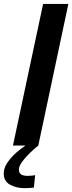

<svg xmlns="http://www.w3.org/2000/svg" viewBox="-60 -758 376 1000"><path d="M7.5 0 164.5 -737.5H296L139.5 0ZM123 154.5 116.5 219Q93.5 222 69.5 222Q24 222 -8.2 203.8Q-40.5 185.5 -40.5 146Q-40.5 116.5 -21.2 88.5Q-2 60.5 24.2 37.5Q50.5 14.5 72.5 0H139.5Q122.5 13.5 98.5 36Q74.5 58.5 56.5 82.8Q38.5 107 38.5 125Q38.5 144 50.8 151Q63 158 84 158Q93.5 158 104 157Q114.5 156 123 154.5Z"/></svg>

Font: Epilogue SemiBold
Style: Italic
Weight: 600
Italic angle: -12°
Designer: Tyler Finck
Foundry: Etcetera Type Co
Version: Version 2.111; ttfautohint (v1.8.3)